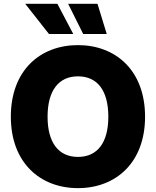

<svg xmlns="http://www.w3.org/2000/svg" viewBox="-20 -973 814 1003"><path d="M387.2 9.8C584 9.8 737.8 -122.1 737.8 -363.3C737.8 -605.5 584 -737.3 387.2 -737.3C189.9 -737.3 36.6 -605.5 36.6 -363.3C36.6 -123 189.9 9.8 387.2 9.8ZM387.2 -153.3C286.1 -153.3 228.5 -227.5 228.5 -363.3C228.5 -499.5 286.1 -574.2 387.2 -574.2C488.8 -574.2 545.9 -500 545.9 -363.3C545.9 -227.5 488.8 -153.3 387.2 -153.3ZM414.6 -795.4H537.6L489.3 -953.1H335.9ZM235.8 -795.4H362.8L279.8 -953.1H111.8Z"/></svg>

Font: Raveo ExtraBold
Style: Regular
Weight: 800
Designer: Jakub Foglar, Rasmus Andersson (Inter)
Foundry: Jakubfoglar.com
Version: Version 1.100;Glyphs 3.2.3 (3260)